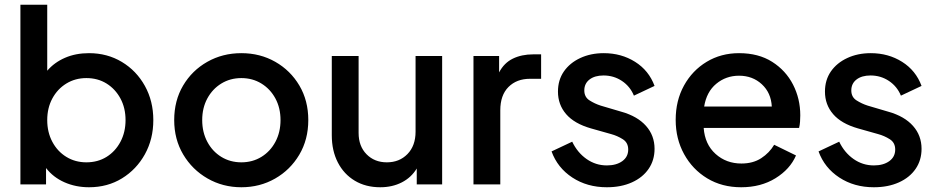

<svg xmlns="http://www.w3.org/2000/svg" viewBox="-20 -777 3948 809"><path d="M355 12Q433 12 494 -25.5Q555 -63 590.5 -127Q626 -191 626 -271Q626 -351 590.5 -415Q555 -479 493.5 -516Q432 -553 355 -553Q299 -553 254 -533.5Q209 -514 179 -479V-757H66V0H174V-69Q204 -30 251.5 -9Q299 12 355 12ZM344 -93Q297 -93 259.5 -116Q222 -139 200.5 -179.5Q179 -220 179 -271Q179 -322 200.5 -362Q222 -402 259.5 -425Q297 -448 344 -448Q392 -448 429 -425Q466 -402 487.5 -362Q509 -322 509 -271Q509 -220 487.5 -179.5Q466 -139 429 -116Q392 -93 344 -93Z M997 12Q1075 12 1139 -24.5Q1203 -61 1241 -125Q1279 -189 1279 -271Q1279 -353 1241.5 -416.5Q1204 -480 1140 -516.5Q1076 -553 997 -553Q918 -553 853.5 -516.5Q789 -480 751.5 -416.5Q714 -353 714 -271Q714 -190 752 -126Q790 -62 854.5 -25Q919 12 997 12ZM997 -93Q950 -93 912.5 -116Q875 -139 853.5 -179.5Q832 -220 832 -271Q832 -322 853.5 -362Q875 -402 912.5 -425Q950 -448 997 -448Q1044 -448 1081.5 -425Q1119 -402 1140.5 -362Q1162 -322 1162 -271Q1162 -220 1140.5 -179.5Q1119 -139 1081.5 -116Q1044 -93 997 -93Z M1582 12Q1633 12 1673 -8.5Q1713 -29 1736 -67V0H1843V-541H1731V-222Q1731 -163 1697 -128Q1663 -93 1610 -93Q1558 -93 1524.5 -127Q1491 -161 1491 -217V-541H1378V-207Q1378 -142 1403.5 -92.5Q1429 -43 1475 -15.5Q1521 12 1582 12Z M1975 0H2088V-312Q2088 -376 2122.5 -410.5Q2157 -445 2213 -445H2260V-548H2227Q2178 -548 2141 -530Q2104 -512 2083 -472V-541H1975Z M2537 12Q2597 12 2642.5 -8.5Q2688 -29 2713 -65.5Q2738 -102 2738 -150Q2738 -206 2702 -246.5Q2666 -287 2599 -306L2511 -332Q2486 -340 2464 -354Q2442 -368 2442 -396Q2442 -425 2464 -442Q2486 -459 2523 -459Q2566 -459 2600.5 -436Q2635 -413 2651 -374L2738 -415Q2714 -480 2656 -516.5Q2598 -553 2524 -553Q2469 -553 2425 -532.5Q2381 -512 2356 -476Q2331 -440 2331 -391Q2331 -336 2365.5 -296Q2400 -256 2470 -236L2555 -212Q2581 -205 2604 -190.5Q2627 -176 2627 -147Q2627 -116 2602 -98Q2577 -80 2537 -80Q2490 -80 2451.5 -107Q2413 -134 2391 -180L2304 -139Q2329 -70 2391.5 -29Q2454 12 2537 12Z M3103 12Q3186 12 3247.5 -26Q3309 -64 3334 -122L3242 -167Q3222 -133 3187.5 -110.5Q3153 -88 3104 -88Q3040 -88 2995 -128.5Q2950 -169 2945 -238H3347Q3350 -250 3351 -264Q3352 -278 3352 -291Q3352 -361 3321.5 -420.5Q3291 -480 3233.5 -516.5Q3176 -553 3094 -553Q3018 -553 2957.5 -516.5Q2897 -480 2862 -416.5Q2827 -353 2827 -272Q2827 -192 2862.5 -127.5Q2898 -63 2960 -25.5Q3022 12 3103 12ZM3094 -458Q3151 -458 3190 -422Q3229 -386 3232 -328H2947Q2957 -390 2998 -424Q3039 -458 3094 -458Z M3662 12Q3722 12 3767.5 -8.5Q3813 -29 3838 -65.5Q3863 -102 3863 -150Q3863 -206 3827 -246.5Q3791 -287 3724 -306L3636 -332Q3611 -340 3589 -354Q3567 -368 3567 -396Q3567 -425 3589 -442Q3611 -459 3648 -459Q3691 -459 3725.5 -436Q3760 -413 3776 -374L3863 -415Q3839 -480 3781 -516.5Q3723 -553 3649 -553Q3594 -553 3550 -532.5Q3506 -512 3481 -476Q3456 -440 3456 -391Q3456 -336 3490.5 -296Q3525 -256 3595 -236L3680 -212Q3706 -205 3729 -190.5Q3752 -176 3752 -147Q3752 -116 3727 -98Q3702 -80 3662 -80Q3615 -80 3576.5 -107Q3538 -134 3516 -180L3429 -139Q3454 -70 3516.5 -29Q3579 12 3662 12Z"/></svg>

Font: Custom Plus Jakarta Sans SemiBold
Style: Regular
Weight: 600
Designer: Gumpita Rahayu & FullSphere
Foundry: Tokotype & FullSphere
Version: Version 1.001;hotconv 1.0.117;makeotfexe 2.5.65602